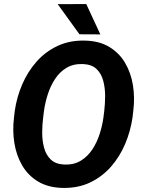

<svg xmlns="http://www.w3.org/2000/svg" viewBox="-20 -922 709 952"><path d="M641.1 -374.5 637.2 -340.3Q627.4 -272 600.6 -208.5Q573.7 -145 530.3 -95.5Q486.8 -45.9 427 -17.3Q367.2 11.2 291.5 9.8Q219.2 8.3 169.2 -21.7Q119.1 -51.8 90.1 -101.6Q61 -151.4 51.3 -212.6Q41.5 -273.9 49.3 -338.4L53.2 -372.1Q63 -440.4 90.1 -503.4Q117.2 -566.4 160.9 -616Q204.6 -665.5 264.4 -693.8Q324.2 -722.2 398.9 -720.7Q471.2 -719.7 521.2 -689.7Q571.3 -659.7 600.3 -610.1Q629.4 -560.5 639.2 -499.3Q648.9 -438 641.1 -374.5ZM492.7 -338.4 497.1 -373.5Q501 -406.7 501.2 -445.6Q501.5 -484.4 492.2 -520.3Q482.9 -556.2 459.2 -579.3Q435.5 -602.5 391.1 -604.5Q343.3 -606 309.3 -585.4Q275.4 -564.9 252.7 -530Q230 -495.1 216.8 -453.9Q203.6 -412.6 198.2 -373L193.8 -337.9Q189.5 -305.2 189.2 -265.9Q189 -226.6 198.2 -190.7Q207.5 -154.8 231.4 -131.3Q255.4 -107.9 299.8 -106Q347.2 -104.5 381.1 -125.5Q415 -146.5 438 -181.4Q460.9 -216.3 474.1 -257.6Q487.3 -298.8 492.7 -338.4ZM407.7 -901.9 477.5 -751.5 374 -752 266.1 -901.4Z"/></svg>

Font: Roboto
Style: Bold Italic
Weight: 700
Italic angle: -12°
Designer: Christian Robertson
Foundry: Google
Version: Version 3.0